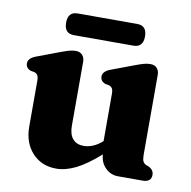

<svg xmlns="http://www.w3.org/2000/svg" viewBox="-76 -722 804 810"><g transform="rotate(10 326.5 -317.0)"><path d="M74 -142V-337Q74 -354.5 69.2 -361.5Q64.5 -368.5 55.5 -371.5L38.5 -374.5Q18 -383 18 -402.5Q18 -424.5 49 -436.5L147.5 -473.5Q170.5 -482 184.5 -486Q198.5 -490 212 -490Q230.5 -490 240.5 -479Q250.5 -468 250.5 -451V-176.5Q250.5 -139 267.2 -120Q284 -101 313.5 -101Q332.5 -101 353 -109.2Q373.5 -117.5 393.5 -135.5V-337Q393.5 -354.5 388.8 -361.5Q384 -368.5 375 -371.5L358.5 -374.5Q337.5 -383 337.5 -402.5Q337.5 -424.5 368.5 -436.5L467 -473.5Q489.5 -482 503.8 -486Q518 -490 532.5 -490Q550.5 -490 560.2 -479Q570 -468 570 -451V-109.5Q570 -89 574.2 -80.5Q578.5 -72 586.5 -68L599.5 -63Q621.5 -52 621.5 -31Q621.5 0 584.5 0H479Q447.5 0 424.8 -22.8Q402 -45.5 400.5 -80Q343.5 -29.5 299.5 -8Q255.5 13.5 217 13.5Q153 13.5 113.5 -29.5Q74 -72.5 74 -142ZM151 -600.5Q151 -647 192.5 -647H447.5Q489 -647 489 -600.5Q489 -554 447.5 -554H192.5Q151 -554 151 -600.5Z"/></g></svg>

Font: Fraunces 9pt S050
Style: Bold
Weight: 700
Version: Version 1.000; ttfautohint (v1.8.3)